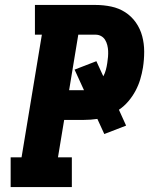

<svg xmlns="http://www.w3.org/2000/svg" viewBox="-20 -755 640 775"><path d="M23 0V-120H67L149 -615H121V-735H366Q398 -735 429 -728.5Q460 -722 485.5 -705.5Q511 -689 528.5 -664Q546 -639 554 -609Q562 -579 562 -546.5Q562 -514 557 -482Q553 -458 546 -434.5Q539 -411 527 -388.5Q515 -366 498 -346Q481 -326 460 -312L489 -248L401 -214L373 -275Q359 -273 345.5 -272Q332 -271 319 -271H239L214 -120H270V0ZM319 -391Q319 -391 319 -391Q319 -391 319 -391L281 -474L369 -508L397 -447Q404 -460 407.5 -473.5Q411 -487 413 -501Q415 -513 416 -525.5Q417 -538 416.5 -549.5Q416 -561 413 -573Q410 -585 404 -594.5Q398 -604 388 -609.5Q378 -615 366 -615H296L259 -391Z"/></svg>

Font: Iosevka Etoile Heavy Oblique
Style: Regular
Weight: 900
Italic angle: -9°
Designer: Belleve Invis
Foundry: Belleve Invis
Version: Version 15.5.2; ttfautohint (v1.8.4)